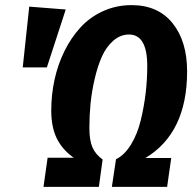

<svg xmlns="http://www.w3.org/2000/svg" viewBox="-20 -730 760 750"><path d="M494.1 -710Q597.2 -710 654.1 -639.4Q710.9 -568.8 710.9 -451.2Q710.9 -210.4 547.9 -112.8H648.9L632.8 0H417L433.1 -107.9Q466.8 -124.5 491.9 -165.8Q517.1 -207 530 -261Q543 -314.9 549.1 -367.4Q555.2 -419.9 555.2 -472.2Q555.2 -595.2 483.9 -595.2Q450.2 -595.2 422.6 -571Q395 -546.9 378.2 -509.3Q361.3 -471.7 349.9 -422.1Q338.4 -372.6 333.7 -325.2Q329.1 -277.8 329.1 -231Q329.1 -182.1 341.1 -154.5Q353 -127 380.9 -106.9L366.2 0H149.9L166 -113.8H268.1Q223.6 -145 201.9 -189.2Q180.2 -233.4 180.2 -297.9Q180.2 -359.9 193.1 -419.2Q206.1 -478.5 232.2 -531.2Q258.3 -584 295.2 -623.8Q332 -663.6 383.3 -686.8Q434.6 -710 494.1 -710ZM94.2 -704.1 236.8 -692.9 163.1 -466.8H68.8Z"/></svg>

Font: Fira Sans Compressed
Style: Bold Italic
Weight: 700
Width: 3
Italic angle: -8°
Designer: Carrois Corporate & Edenspiekermann AG
Foundry: Carrois Corporate GbR & Edenspiekermann AG
Version: Version 4.203;PS 004.203;hotconv 1.0.88;makeotf.lib2.5.64775